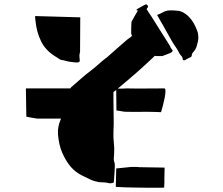

<svg xmlns="http://www.w3.org/2000/svg" viewBox="-20 -827 1040 897"><path d="M153 -273Q131 -276 103 -282L101 -414H309Q310 -416 310.5 -417Q311 -418 312 -419Q332 -436 358 -459Q384 -482 402 -495Q425 -513 444 -530Q463 -547 482 -561Q482 -561 509.5 -585.5Q537 -610 573 -641Q579 -646 585.5 -650Q592 -654 597 -660Q595 -662 595 -665Q593 -667 593 -670Q593 -683 593 -695.5Q593 -708 594 -721Q594 -726 596.5 -729.5Q599 -733 601 -737Q606 -747 612 -757Q618 -767 624 -777Q622 -779 616 -780Q621 -785 623 -786Q631 -791 639 -795Q647 -799 654 -803Q658 -805 661 -806.5Q664 -808 668 -803Q676 -797 667 -788Q667 -787 665 -784Q670 -776 676 -767Q682 -758 688 -749Q709 -715 730.5 -681.5Q752 -648 773 -614Q775 -612 775.5 -609.5Q776 -607 777 -605Q779 -602 781 -599Q783 -596 787 -591Q787 -591 786 -588.5Q785 -586 783 -584Q779 -581 773 -578.5Q767 -576 762 -574Q757 -572 751.5 -570Q746 -568 741 -566Q739 -565 734 -565H722Q718 -565 713 -565Q708 -565 703 -566Q665 -529 620.5 -490Q576 -451 530 -413Q541 -413 551.5 -413Q562 -413 572 -414Q616 -413 660 -413.5Q704 -414 748 -414Q753 -414 753 -401.5Q753 -389 749.5 -371Q746 -353 741.5 -335.5Q737 -318 734 -308.5Q731 -299 732 -303Q725 -303 719 -303.5Q713 -304 706 -304Q670 -305 634 -304.5Q598 -304 562 -305Q553 -306 543.5 -308Q534 -310 524 -311L523 -407Q520 -405 516.5 -402Q513 -399 510 -397V-353Q510 -318 511 -282Q512 -246 510 -211Q509 -185 512 -158.5Q515 -132 513 -106Q512 -96 511.5 -85.5Q511 -75 516 -64Q517 -51 515.5 -29.5Q514 -8 513 9Q512 26 511 26Q497 32 481 27Q472 25 462.5 25Q453 25 443 24Q433 22 423.5 19.5Q414 17 405 13Q390 5 375 -1.5Q360 -8 346 -17Q320 -34 302 -58.5Q284 -83 271 -113Q262 -133 257.5 -154.5Q253 -176 251 -198Q248 -234 264 -270Q264 -271 264.5 -271.5Q265 -272 265 -273ZM807 -777Q823 -776 836.5 -768.5Q850 -761 861 -750Q875 -736 884.5 -719.5Q894 -703 901 -684Q906 -671 906.5 -658.5Q907 -646 905 -634Q902 -621 898 -608.5Q894 -596 884 -585Q881 -582 878.5 -578Q876 -574 876 -569Q876 -562 869 -559Q863 -557 856.5 -553Q850 -549 844 -546Q841 -545 837.5 -545.5Q834 -546 834 -550Q833 -560 827.5 -565.5Q822 -571 818 -578Q811 -593 801 -607Q791 -621 783 -635Q766 -665 749 -695.5Q732 -726 714 -757Q721 -760 727 -762.5Q733 -765 738 -768Q755 -778 772.5 -778.5Q790 -779 807 -777ZM355 -746Q355 -706 354.5 -666Q354 -626 354 -585Q353 -581 352.5 -577.5Q352 -574 351 -570Q351 -564 351.5 -557.5Q352 -551 353 -541Q352 -541 349 -538Q346 -535 342 -535Q332 -535 322 -536.5Q312 -538 302 -539Q293 -541 284 -543.5Q275 -546 266 -547Q262 -548 256 -552Q252 -555 248 -557.5Q244 -560 239 -563Q193 -591 172 -634Q151 -677 146 -728Q145 -734 144.5 -740Q144 -746 144 -752ZM730 50Q696 50 662.5 50Q629 50 596 49Q577 49 559 48Q541 47 521 46L523 -40Q540 -42 557.5 -43.5Q575 -45 591 -47Q606 -47 617.5 -47Q629 -47 629 -46L749 -44Q749 -32 748.5 -20.5Q748 -9 748 3Q748 13 748 24.5Q748 36 747 49Q743 50 738.5 50Q734 50 730 50Z"/></svg>

Font: Palette Mosaic
Style: Regular
Weight: 400
Designer: Shibuyafont
Version: Version 1.001